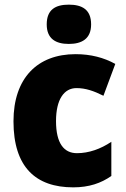

<svg xmlns="http://www.w3.org/2000/svg" viewBox="-20 -796 540 826"><path d="M276 -776C219 -776 181 -755 181 -691C181 -629 220 -607 276 -607C332 -607 372 -629 372 -691C372 -755 333 -776 276 -776ZM295 10C363 10 415 -8 459 -39V-186C413 -155 362 -137 311 -137C256 -137 221 -178 221 -275C221 -369 256 -417 309 -417C348 -417 383 -405 425 -384L476 -521C427 -548 371 -563 305 -563C141 -563 38 -460 38 -274C38 -77 134 10 295 10Z"/></svg>

Font: Noto Sans Gujarati UI SemiCondensed Black
Style: Regular
Weight: 900
Width: 4
Designer: Jelle Bosma - Monotype Design Team, Universal Thirst
Foundry: Monotype Imaging Inc.
Version: Version 2.106